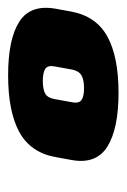

<svg xmlns="http://www.w3.org/2000/svg" viewBox="60 -784 312 473"><g transform="rotate(-90 216.5 -548.0)"><path d="M224 -412.5Q312.5 -412.5 362.5 -440Q412.5 -467.5 424 -529L431 -567.5Q442 -629.5 399 -657Q356 -684.5 267 -684.5Q177.5 -684.5 127 -656.8Q76.5 -629 65.5 -567.5L58.5 -529Q47 -468 91 -440.2Q135 -412.5 224 -412.5ZM235.5 -497.5Q214.5 -497.5 206 -503.8Q197.5 -510 200.5 -526.5L208.5 -570.5Q211.5 -587.5 222 -593.2Q232.5 -599 253 -599Q273.5 -599 282.8 -593Q292 -587 289 -570.5L281 -526.5Q277.5 -510 266.8 -503.8Q256 -497.5 235.5 -497.5Z"/></g></svg>

Font: Anybody UltraCondensed Thin Black
Style: Italic
Weight: 900
Italic angle: -10°
Version: Version 1.111